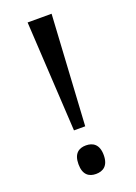

<svg xmlns="http://www.w3.org/2000/svg" viewBox="-140 -771 590 835"><g transform="rotate(-20 155.5 -353.5)"><path d="M129 -204H181L211 -714H100ZM155 7C187 7 214 -9 214 -59C214 -109 187 -125 155 -125C123 -125 97 -109 97 -59C97 -9 123 7 155 7Z"/></g></svg>

Font: Noto Serif Armenian SemiCondensed
Style: Regular
Weight: 400
Width: 4
Designer: Monotype Design Team
Foundry: Monotype Imaging Inc.
Version: Version 2.008